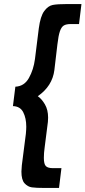

<svg xmlns="http://www.w3.org/2000/svg" viewBox="-20 -778 423 950"><path d="M264 -558 249 -431Q239 -352 167 -302Q186 -289 202 -262Q218 -235 218 -196Q218 -182 217 -175L201 -49Q197 -21 197 3Q197 34 207 44Q217 54 242 54H284L272 152H202Q158 152 137.5 149Q117 146 101.5 129Q86 112 86 71Q86 62 88 40L108 -116Q110 -138 110 -151Q110 -193 95 -222.5Q80 -252 44 -253L56 -349Q100 -351 123 -392Q146 -433 153 -486L172 -638Q180 -698 199 -723.5Q218 -749 241 -753.5Q264 -758 314 -758H383L371 -659H330Q308 -659 296 -652Q284 -645 276.5 -623.5Q269 -602 264 -558Z"/></svg>

Font: Josefin Sans SemiBold
Style: Italic
Weight: 600
Italic angle: -7°
Designer: Santiago Orozco
Foundry: Typemade
Version: Version 2.000